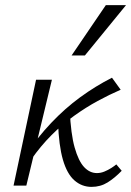

<svg xmlns="http://www.w3.org/2000/svg" viewBox="-20 -726 513 751"><path d="M102 -102 78 -117Q126 -188 180 -245Q234 -302 293.5 -345.5Q353 -389 418 -422L452 -375Q408 -356 362 -331Q316 -306 270 -273Q224 -240 181.5 -197.5Q139 -155 102 -102ZM33 0 121 -414H183L83 0ZM338 5Q300 5 271 -20.5Q242 -46 226 -101.5Q210 -157 207 -247L253 -293Q257 -202 272 -149Q287 -96 309 -72.5Q331 -49 359 -49Q374 -49 388.5 -55Q403 -61 415.5 -69Q428 -77 435 -83L456 -58Q429 -30 401 -12.5Q373 5 338 5ZM260 -509 394 -706H473L312 -509Z"/></svg>

Font: Ysabeau Infant
Style: Italic
Weight: 400
Italic angle: -12°
Designer: Christian Thalmann (Catharsis Fonts)
Version: Version 2.001;gftools[0.9.30]; featfreeze: ss01,ss02,lnum